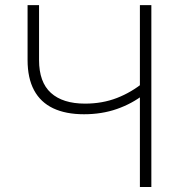

<svg xmlns="http://www.w3.org/2000/svg" viewBox="-20 -748 730 768"><path d="M315.9 -291Q243.2 -291 192.6 -314.9Q142.1 -338.9 116.2 -387.2Q90.3 -435.5 90.3 -507.8V-727.5H136.2V-507.8Q136.2 -419.4 183.6 -376.5Q231 -333.5 320.3 -333.5Q389.6 -333.5 448 -356.2Q506.3 -378.9 556.2 -419.9V-370.6Q507.8 -333 447.5 -312Q387.2 -291 315.9 -291ZM539.6 0V-727.5H585.4V0Z"/></svg>

Font: Inter ExtraLight
Style: Regular
Weight: 250
Designer: Rasmus Andersson
Foundry: rsms
Version: Version 4.001;git-66647c0bb